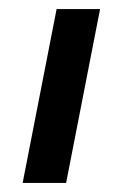

<svg xmlns="http://www.w3.org/2000/svg" viewBox="-20 -404 271 424"><path d="M30 0H126L201 -384H105Z"/></svg>

Font: Cambay Devanagari
Style: Bold Italic
Weight: 700
Designer: Pooja Saxena
Foundry: Pooja Saxena
Version: Version 1.005;PS 001.005;hotconv 1.0.70;makeotf.lib2.5.58329